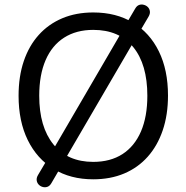

<svg xmlns="http://www.w3.org/2000/svg" viewBox="-20 -768 808 832"><path d="M383.9 9Q285.5 9 212.8 -35.5Q140 -80 100.2 -161.2Q60.5 -242.5 60.5 -352.9Q60.5 -436.5 83 -503Q105.5 -569.5 147.8 -616.5Q190 -663.5 249.8 -688.8Q309.5 -714 384.1 -714Q483.5 -714 556.2 -670Q629 -626 668.5 -545.2Q708 -464.5 708 -354.1Q708 -270.5 685.2 -203.5Q662.5 -136.5 620.2 -89Q578 -41.5 518.2 -16.2Q458.5 9 383.9 9ZM383.9 -66.5Q458.4 -66.5 510.7 -100.2Q563 -134 590.8 -198.2Q618.5 -262.5 618.5 -353Q618.5 -489 557.5 -563.8Q496.5 -638.5 384 -638.5Q310.5 -638.5 257.9 -604.9Q205.3 -571.4 177.6 -507.4Q150 -443.5 150 -353.1Q150 -218 211.5 -142.2Q273 -66.5 383.9 -66.5ZM202.5 26Q195.5 38 185.5 41.5Q175.5 45 165.2 42.2Q155 39.5 147.8 32Q140.5 24.5 139 13.5Q137.5 2.5 145 -10L186.5 -80L211 -121L504.5 -624.5L524 -659.5L566 -731Q573 -743 582.8 -746.5Q592.5 -750 603 -747.2Q613.5 -744.5 620.8 -737.2Q628 -730 629.5 -719Q631 -708 623.5 -695.5L582 -625L557.5 -584L264 -81L244.5 -46Z"/></svg>

Font: Nunito ExtraLight
Style: Regular
Weight: 200
Designer: Vernon Adams
Foundry: Vernon Adams
Version: Version 3.602;April 4, 2023;FontCreator 14.0.0.2856 64-bit